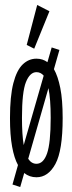

<svg xmlns="http://www.w3.org/2000/svg" viewBox="-20 -702 290 769"><path d="M61 47 30 37 52 -41Q37 -68 28.5 -114.5Q20 -161 20 -229Q20 -317 33.5 -369Q47 -421 71 -444Q95 -467 126 -467Q151 -467 170 -453L187 -512L218 -502L196 -425Q212 -397 221.5 -349.5Q231 -302 231 -229Q231 -99 202 -45.5Q173 8 126 8Q98 8 77 -9ZM68 -230Q68 -162 75 -121L155 -399Q143 -413 126 -413Q100 -413 84 -373.5Q68 -334 68 -230ZM126 -46Q154 -46 168.5 -87.5Q183 -129 183 -230Q183 -306 174 -349L93 -66Q106 -46 126 -46ZM117 -507 87 -522 129 -682 178 -657Z"/></svg>

Font: Inconsolata UltraCondensed
Style: Regular
Weight: 400
Width: 1
Monospace: yes
Designer: Raph Levien, Cyreal, Brenton Simpson
Foundry: Raph Levien, Cyreal, Google
Version: Version 3.001; ttfautohint (v1.8.2.53-6de2)